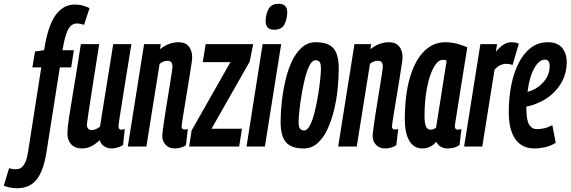

<svg xmlns="http://www.w3.org/2000/svg" viewBox="-143 -774 3013 1014"><path d="M-53 220Q-88 220 -123 207L-95 114Q-84 118 -75.5 119Q-67 120 -59 120Q-32 120 -17 97Q-2 74 5 29L75 -418H28L42 -502L90 -509Q109 -635 149.5 -692.5Q190 -750 252 -750Q276 -750 294.5 -744.5Q313 -739 330 -731L301 -643Q291 -646 281.5 -648Q272 -650 264 -650Q234 -650 217 -619Q200 -588 187 -509H247L233 -418H173L102 32Q87 127 51 173.5Q15 220 -53 220Z M291 10Q253 10 233 -12Q213 -34 213 -69Q213 -96 221 -150Q229 -204 245 -298.5Q261 -393 284 -541H381Q365 -440 354 -370.5Q343 -301 336 -254.5Q329 -208 324 -176.5Q319 -145 316 -119Q315 -105 321.5 -96Q328 -87 341 -87Q362 -87 385 -105L455 -541H551Q531 -417 518 -337.5Q505 -258 498 -212Q491 -166 487.5 -144.5Q484 -123 483.5 -116.5Q483 -110 483 -107Q483 -89 498 -89Q506 -89 516 -93L507 -8Q495 0 478 5Q461 10 447 10Q423 10 406 -2Q389 -14 384 -34Q359 -11 337.5 -0.5Q316 10 291 10Z M618 -541H706L702 -514Q727 -534 752 -542.5Q777 -551 799 -551Q836 -551 854 -529Q872 -507 872 -470Q872 -463 868 -435.5Q864 -408 857.5 -368Q851 -328 844 -284.5Q837 -241 830.5 -202.5Q824 -164 820 -137.5Q816 -111 816 -106Q816 -90 833 -90Q836 -90 840 -90.5Q844 -91 849 -93L839 -7Q827 1 811.5 5.5Q796 10 781 10Q749 10 731.5 -9.5Q714 -29 714 -54Q714 -66 718 -95.5Q722 -125 728 -164.5Q734 -204 741 -246Q748 -288 754 -326Q760 -364 764 -390Q768 -416 768 -422Q768 -435 762.5 -444Q757 -453 741 -453Q720 -453 700 -437L630 0H532Z M856 0 869 -85 1074 -446H928L943 -541H1194L1176 -449L974 -94H1135L1120 0Z M1328 -754Q1375 -754 1374 -708Q1373 -671 1358.5 -644Q1344 -617 1305 -617Q1259 -617 1260 -664Q1261 -701 1276 -727.5Q1291 -754 1328 -754ZM1159 0 1244 -541H1342L1256 0Z M1460 10Q1396 10 1367.5 -22.5Q1339 -55 1339 -131Q1339 -182 1345.5 -239Q1352 -296 1365 -351.5Q1378 -407 1399.5 -452Q1421 -497 1452 -524Q1483 -551 1525 -551Q1590 -551 1618 -519Q1646 -487 1646 -411Q1646 -360 1640 -302.5Q1634 -245 1620.5 -190Q1607 -135 1585.5 -89.5Q1564 -44 1533 -17Q1502 10 1460 10ZM1463 -85Q1480 -85 1494 -112Q1508 -139 1518.5 -181.5Q1529 -224 1536.5 -269.5Q1544 -315 1548 -353Q1552 -391 1552 -410Q1552 -440 1544 -448Q1536 -456 1523 -456Q1506 -456 1492 -429Q1478 -402 1467.5 -360Q1457 -318 1449.5 -272Q1442 -226 1438 -188Q1434 -150 1434 -132Q1434 -102 1442 -93.5Q1450 -85 1463 -85Z M1729 -541H1817L1813 -514Q1838 -534 1863 -542.5Q1888 -551 1910 -551Q1947 -551 1965 -529Q1983 -507 1983 -470Q1983 -463 1979 -435.5Q1975 -408 1968.5 -368Q1962 -328 1955 -284.5Q1948 -241 1941.5 -202.5Q1935 -164 1931 -137.5Q1927 -111 1927 -106Q1927 -90 1944 -90Q1947 -90 1951 -90.5Q1955 -91 1960 -93L1950 -7Q1938 1 1922.5 5.5Q1907 10 1892 10Q1860 10 1842.5 -9.5Q1825 -29 1825 -54Q1825 -66 1829 -95.5Q1833 -125 1839 -164.5Q1845 -204 1852 -246Q1859 -288 1865 -326Q1871 -364 1875 -390Q1879 -416 1879 -422Q1879 -435 1873.5 -444Q1868 -453 1852 -453Q1831 -453 1811 -437L1741 0H1643Z M2222 10Q2179 10 2161 -25Q2146 -8 2128 1Q2110 10 2087 10Q2043 10 2019 -30Q1995 -70 1995 -144Q1995 -272 2021.5 -363Q2048 -454 2096 -502.5Q2144 -551 2208 -551Q2241 -551 2270.5 -543Q2300 -535 2325 -524Q2306 -408 2294 -332Q2282 -256 2275 -211.5Q2268 -167 2264.5 -145.5Q2261 -124 2260 -116.5Q2259 -109 2259 -108Q2259 -89 2275 -89Q2283 -89 2294 -93L2284 -8Q2259 10 2222 10ZM2160 -100 2216 -454Q2208 -458 2196 -458Q2170 -458 2148 -419Q2126 -380 2112.5 -312.5Q2099 -245 2099 -158Q2099 -89 2130 -89Q2146 -89 2160 -100Z M2482 -541 2476 -501Q2517 -551 2557 -551Q2568 -551 2577.5 -549.5Q2587 -548 2597 -543L2564 -431Q2555 -434 2546 -435.5Q2537 -437 2530 -437Q2515 -437 2500.5 -430.5Q2486 -424 2469 -407L2404 0H2308L2394 -541Z M2792 -20Q2767 -4 2737 3Q2707 10 2680 10Q2613 10 2578.5 -39.5Q2544 -89 2544 -182Q2544 -257 2557 -323.5Q2570 -390 2596 -441Q2622 -492 2660.5 -521.5Q2699 -551 2750 -551Q2801 -551 2825.5 -521.5Q2850 -492 2850 -446Q2850 -373 2808 -316Q2766 -259 2700 -231Q2669 -217 2637 -211Q2637 -206 2637 -200Q2637 -140 2651.5 -116Q2666 -92 2693 -92Q2711 -92 2731 -96.5Q2751 -101 2774 -113ZM2735 -459Q2704 -459 2678.5 -413.5Q2653 -368 2643 -289Q2664 -294 2682 -304Q2718 -325 2739 -356Q2760 -387 2760 -424Q2760 -444 2753 -451.5Q2746 -459 2735 -459Z"/></svg>

Font: Georama ExtraCondensed SemiBold
Style: Italic
Weight: 600
Width: 2
Italic angle: -9°
Designer: Jean-Baptiste Levee
Foundry: Production Type
Version: Version 1.000